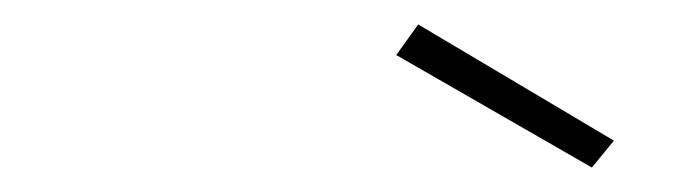

<svg xmlns="http://www.w3.org/2000/svg" viewBox="-20 -741 558 157"><path d="M322 -721 482 -626 464 -604 304 -696Z"/></svg>

Font: Titillium Web ExtraLight
Style: Italic
Weight: 275
Italic angle: -13°
Version: Version 1.002;PS 57.000;hotconv 1.0.70;makeotf.lib2.5.55311